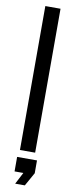

<svg xmlns="http://www.w3.org/2000/svg" viewBox="-107 -833 409 1051"><g transform="rotate(10 97.0 -307.0)"><path d="M54.9 0V-800H139.4V0ZM61.1 186.1 95.1 120.6H46.2V40H156.7V111.2L114.8 186.1Z"/></g></svg>

Font: Big Shoulders Text SC Thin
Style: Regular
Weight: 100
Designer: Patric King
Foundry: XO Type Co
Version: Version 2.002